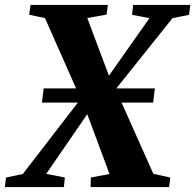

<svg xmlns="http://www.w3.org/2000/svg" viewBox="-49 -763 796 783"><path d="M-29 0 -24.5 -39 44 -53.5 287 -368.5 389 -445.5 560.5 -689 489.5 -702.5 494 -743H727L722 -702.5L654.5 -689L415.5 -390L313.5 -307L139.5 -54L215.5 -39L211.5 0ZM320.5 0 321.5 -39 397.5 -53.5 305 -302.5 281.5 -357 134.5 -689 70 -703 75.5 -743H391L385.5 -703.5L307 -689.5L397 -449.5L421.5 -401L576.5 -54L645.5 -39L640.5 0ZM122 -344.5 129 -402.5H582.5L575.5 -344.5Z"/></svg>

Font: Merriweather 60pt ExtraBold
Style: Italic
Weight: 800
Italic angle: -7.8°
Version: Version 2.101